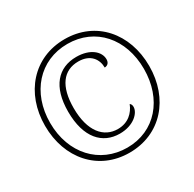

<svg xmlns="http://www.w3.org/2000/svg" viewBox="-159 -896 1092 1078"><g transform="rotate(-30 386.5 -357.5)"><path d="M386 10C588 10 724 -145 724 -357C724 -569 589 -725 387 -725C185 -725 49 -569 49 -358C49 -147 184 10 386 10ZM389 -21C211 -21 82 -159 82 -358C82 -553 206 -694 387 -694C568 -694 690 -554 690 -358C690 -162 569 -21 389 -21ZM392 -110C483 -110 533 -164 533 -202C533 -213 530 -221 522 -227C503 -179 463 -138 395 -138C305 -138 238 -212 238 -364C238 -505 294 -578 391 -578C470 -578 503 -527 503 -474C524 -475 535 -489 535 -510C535 -559 484 -606 394 -606C276 -606 201 -524 201 -362C201 -193 280 -110 392 -110Z"/></g></svg>

Font: Noto Serif Thai SemiCondensed ExtraLight
Style: Regular
Weight: 200
Width: 4
Designer: Monotype Design Team
Foundry: Monotype Imaging Inc.
Version: Version 2.002